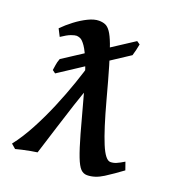

<svg xmlns="http://www.w3.org/2000/svg" viewBox="-136 -845 884 967"><g transform="rotate(20 306.0 -361.0)"><path d="M611.8 -74.2Q567.9 -41.5 523.9 -13.4Q480 14.6 438 14.6Q418.5 14.6 403.8 -0.2Q389.2 -15.1 373.5 -55.4Q357.9 -95.7 336.9 -169.9Q315.9 -244.1 284.2 -362.8Q257.3 -461.9 235.8 -516.4Q214.4 -570.8 198 -594.2Q181.6 -617.7 169.7 -622.6Q157.7 -627.4 149.9 -627.4Q140.1 -627.4 120.8 -620.4Q101.6 -613.3 71.3 -592.8L51.3 -631.8Q76.7 -657.7 108.6 -681.9Q140.6 -706.1 172.6 -721.7Q204.6 -737.3 230 -737.3Q249.5 -737.3 264.2 -731.2Q278.8 -725.1 292.2 -705.8Q305.7 -686.5 320.6 -647.2Q335.4 -607.9 355 -541.7Q374.5 -475.6 401.4 -375Q440.4 -230.5 470 -159.2Q499.5 -87.9 526.4 -87.9Q542 -87.9 557.6 -94.5Q573.2 -101.1 597.2 -115.7ZM301.8 -425.8Q276.9 -357.4 255.9 -293.9Q234.9 -230.5 213.6 -161.6Q192.4 -92.8 165.5 -8.3Q152.8 -6.8 130.6 -2.7Q108.4 1.5 86.7 6.3Q64.9 11.2 53.2 14.6L29.3 -5.9Q68.4 -55.7 104.2 -122.8Q140.1 -189.9 170.7 -262.7Q201.2 -335.4 224.6 -403.3Q248 -471.2 262.2 -522.5Q267.6 -518.1 273.9 -503.9Q280.3 -489.7 286.4 -473.1Q292.5 -456.5 296.6 -443.1Q300.8 -429.7 301.8 -425.8ZM462.4 -694.8Q456.5 -661.6 447.3 -631.8L112.3 -412.1L95.7 -424.3Q98.1 -437 99.9 -451.9Q101.6 -466.8 109.4 -487.8L445.3 -706.5Z"/></g></svg>

Font: Gentium Book Plus
Style: Bold
Weight: 700
Designer: Victor Gaultney, Annie Olsen, Iska Routamaa, Becca Hirsbrunner
Foundry: SIL International
Version: Version 6.101